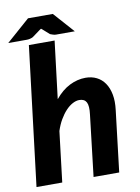

<svg xmlns="http://www.w3.org/2000/svg" viewBox="-96 -950 738 1014"><g transform="rotate(-10 273.0 -443.0)"><path d="M358 -775H257Q250 -775 241.2 -777.8Q232.5 -780.5 226.5 -783L192 -813.5L184.5 -819.5L175.5 -813.5L134 -783Q127.5 -779.5 118.5 -777.2Q109.5 -775 101 -775H1L126.5 -885.5H259.5ZM16 0 106.5 -745.5H244.5L207 -437.5Q243 -481.5 285 -502.5Q327 -523.5 371 -523.5Q403.5 -523.5 429.8 -510.5Q456 -497.5 473.2 -472.5Q490.5 -447.5 497.5 -411Q504.5 -374.5 498.5 -327.5L459.5 0H322L360.5 -327.5Q366.5 -374 356 -393.8Q345.5 -413.5 318 -413.5Q300.5 -413.5 281.5 -403.2Q262.5 -393 245 -374.2Q227.5 -355.5 212.2 -329.2Q197 -303 186.5 -270.5L154 0Z"/></g></svg>

Font: Lato Heavy
Style: Italic
Weight: 800
Italic angle: -7°
Designer: Lukasz Dziedzic
Foundry: tyPoland Lukasz Dziedzic
Version: Version 2.007; 2014-02-27